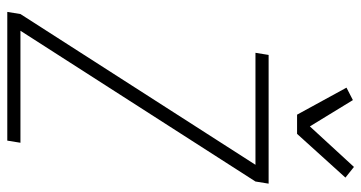

<svg xmlns="http://www.w3.org/2000/svg" viewBox="-258 -758 1015 540"><g transform="rotate(90 250.0 -487.5)"><path d="M13 0 19 -37 443 -698H128L134 -735H496L490 -698L66 -37H381L375 0ZM302 -815 226 -954 261 -972 335 -851 449 -975 479 -951 356 -815Z"/></g></svg>

Font: Iosevka SS18 Extralight
Style: Italic
Weight: 200
Italic angle: -9°
Monospace: yes
Designer: Belleve Invis
Foundry: Belleve Invis
Version: Version 25.1.1; ttfautohint (v1.8.4)